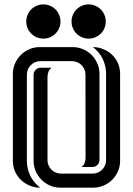

<svg xmlns="http://www.w3.org/2000/svg" viewBox="-20 -860 611 882"><path d="M39.1 -520.5Q39.1 -545.9 48.8 -568.1Q58.6 -590.3 75.4 -607.2Q92.3 -624 114.5 -633.8Q136.7 -643.6 162.1 -643.6H314Q339.4 -643.6 361.8 -633.8Q384.3 -624 400.9 -607.4Q417.5 -590.8 427.2 -568.4Q437 -545.9 437 -520.5V-125.5Q437 -111.8 427.5 -102.3Q418 -92.8 404.3 -92.8H354Q364.3 -99.6 368.7 -111.3Q373 -123 373 -134.8L372.6 -517.6Q372.6 -530.3 367.7 -541.5Q362.8 -552.7 354.5 -561Q346.2 -569.3 335 -574.2Q323.7 -579.1 311 -579.1H165Q152.3 -579.1 141.1 -574.2Q129.9 -569.3 121.6 -561Q113.3 -552.7 108.4 -541.5Q103.5 -530.3 103.5 -517.6V-121.1Q103.5 -84.5 119.4 -52.2Q135.3 -20 164.6 2Q138.7 2 116 -7.6Q93.3 -17.1 76.2 -33.4Q59.1 -49.8 49.1 -72.3Q39.1 -94.7 39.1 -121.1ZM531.7 -121.1Q531.7 -95.7 522 -73.2Q512.2 -50.8 495.6 -34.2Q479 -17.6 456.5 -7.8Q434.1 2 408.7 2H256.8Q231.4 2 209.2 -7.8Q187 -17.6 170.4 -34.4Q153.8 -51.3 144 -73.5Q134.3 -95.7 134.3 -121.1V-516.6Q134.3 -529.8 143.8 -539.3Q153.3 -548.8 166.5 -548.8H217.3Q207 -542 202.6 -530.3Q198.2 -518.6 198.2 -506.8V-124Q198.2 -111.3 203.1 -100.1Q208 -88.9 216.3 -80.6Q224.6 -72.3 235.8 -67.4Q247.1 -62.5 259.8 -62.5H405.8Q418.5 -62.5 429.7 -67.4Q440.9 -72.3 449.2 -80.6Q457.5 -88.9 462.4 -100.1Q467.3 -111.3 467.3 -124V-520.5Q467.3 -557.1 451.7 -589.4Q436 -621.6 406.7 -643.6Q432.6 -643.6 455.3 -634Q478 -624.5 495.1 -608.2Q512.2 -591.8 522 -569.3Q531.7 -546.9 531.7 -520.5ZM179.2 -839.8Q195.3 -839.8 209.7 -833.7Q224.1 -827.6 234.9 -816.9Q245.6 -806.2 251.7 -791.7Q257.8 -777.3 257.8 -761.2Q257.8 -745.1 251.7 -730.7Q245.6 -716.3 234.9 -705.6Q224.1 -694.8 209.7 -688.7Q195.3 -682.6 179.2 -682.6Q163.1 -682.6 148.7 -688.7Q134.3 -694.8 123.5 -705.6Q112.8 -716.3 106.7 -730.7Q100.6 -745.1 100.6 -761.2Q100.6 -777.3 106.7 -791.7Q112.8 -806.2 123.5 -816.9Q134.3 -827.6 148.7 -833.7Q163.1 -839.8 179.2 -839.8ZM387.2 -839.8Q403.3 -839.8 417.7 -833.7Q432.1 -827.6 442.9 -816.9Q453.6 -806.2 459.7 -791.7Q465.8 -777.3 465.8 -761.2Q465.8 -745.1 459.7 -730.7Q453.6 -716.3 442.9 -705.6Q432.1 -694.8 417.7 -688.7Q403.3 -682.6 387.2 -682.6Q371.1 -682.6 356.7 -688.7Q342.3 -694.8 331.5 -705.6Q320.8 -716.3 314.7 -730.7Q308.6 -745.1 308.6 -761.2Q308.6 -777.3 314.7 -791.7Q320.8 -806.2 331.5 -816.9Q342.3 -827.6 356.7 -833.7Q371.1 -839.8 387.2 -839.8Z"/></svg>

Font: Isar CAT
Style: Regular
Weight: 400
Designer: Digitized by Peter Wiegel
Foundry: CAT-Fonts, Peter Wiegel
Version: Version 1.000; ttfautohint (v1.3)